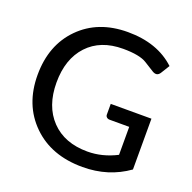

<svg xmlns="http://www.w3.org/2000/svg" viewBox="-129 -854 987 989"><g transform="rotate(20 364.5 -359.5)"><path d="M424.3 7.8Q252.9 7.8 149.2 -94Q45.4 -195.8 45.4 -359.4Q45.4 -523.4 145.5 -624.5Q245.6 -725.6 408.2 -725.6Q570.8 -725.6 668.5 -634.3L639.6 -587.4Q624 -562 596.7 -578.6Q584 -586.4 544.4 -611.3Q504.9 -636.2 414.1 -636.2Q291 -636.2 220.7 -561Q150.4 -485.8 150.4 -356Q150.4 -226.6 222.9 -151.1Q295.4 -75.7 421.4 -75.7Q502.4 -75.7 580.6 -115.7V-269H473.1Q463.4 -269 457 -274.7Q450.7 -280.3 450.7 -289.1V-347.7H673.8V-69.3Q565.9 7.8 424.3 7.8Z"/></g></svg>

Font: Lato-Medium
Style: Regular
Weight: 500
Designer: Lukasz Dziedzic
Foundry: tyPoland Lukasz Dziedzic
Version: Version 2.006; 2014-01-15